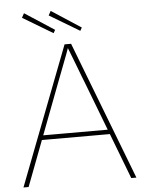

<svg xmlns="http://www.w3.org/2000/svg" viewBox="-59 -921 728 967"><g transform="rotate(-5 305.5 -437.0)"><path d="M20 0 289 -700H322L591 0H565L372 -504Q369 -511 361.5 -530.5Q354 -550 343.5 -578Q333 -606 321 -636.5Q309 -667 298 -695L309 -694Q303 -676 292.5 -648Q282 -620 270.5 -590.5Q259 -561 250 -537Q241 -513 237 -503L46 0ZM120 -230 128 -253H485L493 -230ZM374 -761 222 -852 234 -874 383 -777ZM239 -761 87 -852 99 -874 248 -777Z"/></g></svg>

Font: Lexend Deca Thin
Style: Regular
Weight: 250
Designer: Bonnie Shaver-Troup, Thomas Jockin
Foundry: Lexend
Version: Version 1.007